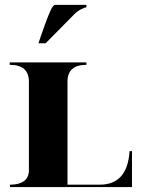

<svg xmlns="http://www.w3.org/2000/svg" viewBox="-20 -762 587 782"><path d="M136.7 -585.9 146.5 -615.2Q182.6 -719.7 194.3 -734.4Q200.2 -742.2 205.1 -742.2H332V-732.4Q327.1 -732.4 312 -725.1Q295.4 -717.3 282.7 -704.1L166 -585.9ZM386.2 -9.8Q499 -9.8 507.8 -146.5H517.6V0H20.5V-9.8Q91.8 -9.8 97.7 -61.5V-429.7Q97.7 -498 19.5 -498V-507.8H332V-498Q254.9 -498 254.9 -429.7V-9.8Z"/></svg>

Font: spinweradC
Style: Bold
Weight: 700
Width: 7
Version: Version 0.3